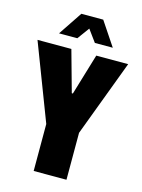

<svg xmlns="http://www.w3.org/2000/svg" viewBox="-144 -960 767 1035"><g transform="rotate(15 239.0 -442.5)"><path d="M89 -752 178 -885H300L389 -752H289L240 -819L191 -752ZM149 0V-262L-14 -688H175L239 -458H245L314 -688H492L332 -262V0Z"/></g></svg>

Font: Archivo ExtraCondensed Black
Style: Regular
Weight: 900
Width: 2
Designer: Hector Gatti
Foundry: Omnibus-Type
Version: Version 2.001; ttfautohint (v1.8.3)